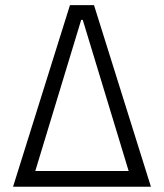

<svg xmlns="http://www.w3.org/2000/svg" viewBox="-20 -713 626 733"><path d="M29.8 0 247.1 -693.4H338.9L556.2 0ZM114.7 -60.1H471.2L295.9 -637.2H290Z"/></svg>

Font: CaskaydiaCove NFP Light
Style: Regular
Weight: 300
Designer: Aaron Bell
Foundry: Saja Typeworks
Version: Version 2111.001; VTT 6.35;Nerd Fonts 3.1.1